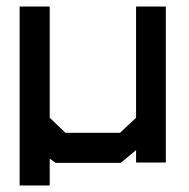

<svg xmlns="http://www.w3.org/2000/svg" viewBox="-20 -498 577 587"><path d="M487 -478V-1H396V-39L349 0H150L132 -13V69H40V-478H132V-138L180 -92H347L396 -138V-478Z"/></svg>

Font: Turret Road
Style: Bold
Weight: 700
Designer: Noponies
Foundry: Noponies
Version: Version 1.001; ttfautohint (v1.8)